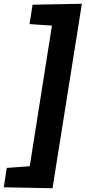

<svg xmlns="http://www.w3.org/2000/svg" viewBox="-64 -886 455 1020"><path d="M371 -866 215 114 -44 109 -28 6 94 -3 212 -750 93 -758 109 -861Z"/></svg>

Font: Bitter ExtraBold
Style: Italic
Weight: 800
Italic angle: -9°
Designer: Sol Matas, and Bitter project Authors
Foundry: Sol Matas
Version: Version 2.001